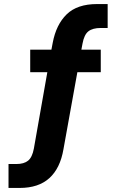

<svg xmlns="http://www.w3.org/2000/svg" viewBox="-20 -736 575 947"><path d="M22 191V73H61Q98 73 118.5 56.5Q139 40 147 -3L217 -400L244 -380H129V-491H262L230 -472L240 -525Q257 -615 309 -665.5Q361 -716 459 -716H511V-598H477Q437 -598 416 -581.5Q395 -565 387 -521L378 -473L362 -491H477V-380H345L365 -399L293 0Q277 94 223.5 142.5Q170 191 77 191Z"/></svg>

Font: Nunito Sans 12pt ExtraLight
Style: Weight 830 Width 84 Optical size 12.0 YTLC 445
Weight: 830
Width: 4
Designer: Vernon Adams
Foundry: Vernon Adams
Version: Version 3.101;gftools[0.9.27]